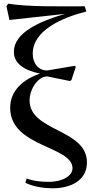

<svg xmlns="http://www.w3.org/2000/svg" viewBox="-20 -825 515 1038"><path d="M24 -805 15 -791 31 -717 332 -750C195 -710 55 -649 55 -545C55 -484 106 -446 196 -427C106 -396 35 -336 35 -242C35 -29 372 -37 372 85C372 124 321 158 244 158C211 158 167 156 124 140L117 163C160 185 221 193 264 193C365 193 450 149 450 53C450 -129 140 -113 140 -282C140 -344 186 -412 235 -412L358 -387L366 -392L390 -464L383 -469L235 -444C190 -444 157 -479 157 -535C157 -662 318 -730 447 -763L438 -791C307 -791 137 -787 24 -805Z"/></svg>

Font: Basteleur Moonlight
Style: Regular
Weight: 300
Designer: Keussel
Foundry: Keussel Studio
Version: Version 1.300;Glyphs 3.2 (3192)